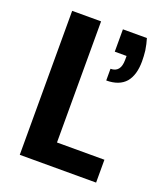

<svg xmlns="http://www.w3.org/2000/svg" viewBox="-130 -787 751 875"><g transform="rotate(20 245.5 -349.0)"><path d="M431.2 -698.2Q439 -673.3 443.8 -642.1Q446.8 -615.2 446.8 -590.8Q446.8 -524.4 417 -488.8Q385.7 -453.1 323.2 -453.1V-509.8Q372.1 -509.8 372.1 -570.8V-589.8H314.9V-698.2ZM68.8 0V-698.2H209V-110.8H439V0Z"/></g></svg>

Font: PoppinsZ SemiBold
Style: Regular
Weight: 600
Designer: Ninad Kale (Devanagari), Jonny Pinhorn (Latin)
Foundry: Indian Type Foundry
Version: Version 3.002;FEAKit 1.0